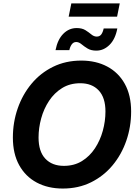

<svg xmlns="http://www.w3.org/2000/svg" viewBox="-20 -1091 811 1121"><path d="M346.7 9.8Q260.3 9.8 194.6 -25.1Q128.9 -60.1 92 -126.7Q55.2 -193.4 55.2 -287.6Q55.2 -377 83.3 -457.8Q111.3 -538.6 163.6 -601.6Q215.8 -664.6 289.6 -700.9Q363.3 -737.3 454.6 -737.3Q540.5 -737.3 606.2 -702.4Q671.9 -667.5 708.7 -601.1Q745.6 -534.7 745.6 -439.9Q745.6 -350.6 717.5 -269.5Q689.5 -188.5 637.2 -125.7Q585 -63 511.5 -26.6Q438 9.8 346.7 9.8ZM353 -122.6Q413.1 -122.6 458.5 -150.6Q503.9 -178.7 534.4 -225.1Q564.9 -271.5 580.3 -327.6Q595.7 -383.8 595.7 -439.9Q595.7 -521 556.4 -563Q517.1 -605 448.7 -605Q388.2 -605 342.8 -576.9Q297.4 -548.8 266.6 -502.4Q235.8 -456.1 220.5 -399.9Q205.1 -343.8 205.1 -288.1Q205.1 -206.5 244.6 -164.6Q284.2 -122.6 353 -122.6ZM542.5 -795.4Q511.2 -795.4 491 -807.9Q470.7 -820.3 455.6 -833Q440.4 -845.7 424.8 -845.7Q409.2 -845.7 399.2 -832.3Q389.2 -818.8 384.8 -798.3H304.2Q316.4 -860.4 349.6 -893.8Q382.8 -927.2 427.7 -927.2Q459 -927.2 478.8 -914.8Q498.5 -902.3 513.4 -889.9Q528.3 -877.4 544.9 -877.4Q561.5 -877.4 570.8 -889.4Q580.1 -901.4 585.4 -924.8H665Q653.3 -862.3 619.4 -828.9Q585.4 -795.4 542.5 -795.4ZM679.2 -1071.3 663.6 -993.7H380.9L396.5 -1071.3Z"/></svg>

Font: Inter
Style: Bold Italic
Weight: 700
Italic angle: -9.39999°
Designer: Rasmus Andersson
Foundry: rsms
Version: Version 4.001;git-9221beed3